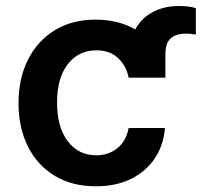

<svg xmlns="http://www.w3.org/2000/svg" viewBox="-20 -619 682 649"><path d="M539.1 -356.5H414.8Q407.3 -396 379.4 -422.4Q351.6 -448.9 305 -448.9Q245.7 -448.9 209.3 -402.2Q172.9 -355.5 172.9 -272.7Q172.9 -189.3 209 -141.7Q245 -94.1 305 -94.1Q347.3 -94.1 377 -118.3Q406.6 -142.4 414.8 -186.4H537.6Q533 -128.6 503.6 -84.2Q474.1 -39.8 423.3 -14.6Q372.5 10.7 304 10.7Q222.7 10.7 164.1 -25.2Q105.5 -61.1 74 -124.6Q42.6 -188.2 42.6 -270.6Q42.6 -354 74.6 -417.4Q106.5 -480.8 165 -516.7Q223.4 -552.6 303.3 -552.6Q380 -552.6 437.1 -519.5Q458.1 -558.2 496.8 -578.5Q535.5 -598.7 584.2 -598.7Q598.7 -598.7 613.5 -597.3Q628.2 -595.9 642 -591.6V-502.1Q634.2 -503.2 625.9 -504.3Q617.5 -505.3 608.3 -505.3Q575.6 -505.3 557.4 -489.7Q539.1 -474.1 539.1 -435Z"/></svg>

Font: Inter UI Semi Bold
Style: Regular
Weight: 600
Designer: Rasmus Andersson
Foundry: rsms
Version: 3.2;8d6f07862